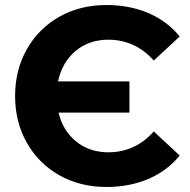

<svg xmlns="http://www.w3.org/2000/svg" viewBox="-20 -732 755 764"><path d="M40 -350Q40 -454 87 -536.5Q134 -619 216.5 -665.5Q299 -712 403 -712Q496 -712 570.5 -680Q645 -648 695 -587L592 -491Q518 -574 411 -574Q334 -574 280.5 -529Q227 -484 211 -408H495V-284H213Q230 -212 283 -169Q336 -126 411 -126Q518 -126 592 -209L695 -113Q645 -52 570.5 -20Q496 12 403 12Q299 12 216.5 -34.5Q134 -81 87 -163.5Q40 -246 40 -350Z"/></svg>

Font: Montserrat-Bold
Style: Bold
Weight: 700
Version: Version 7.200